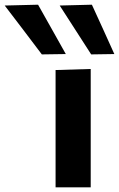

<svg xmlns="http://www.w3.org/2000/svg" viewBox="-172 -797 506 817"><path d="M64.5 0V-499L214 -503.5V0ZM6 -565.5Q-32 -616 -71.5 -668Q-111 -720 -152 -773.5L-10 -777Q19 -725 48.8 -672.5Q78.5 -620 108 -567ZM216 -565.5Q183.5 -616 150 -668Q116.5 -720 82 -773.5L219 -777Q243 -725 266.8 -672.5Q290.5 -620 314.5 -567Z"/></svg>

Font: Commissioner
Style: Bold
Weight: 700
Designer: Kostas Bartsokas
Foundry: Kostas Bartsokas
Version: Version 1.000; ttfautohint (v1.8.3)